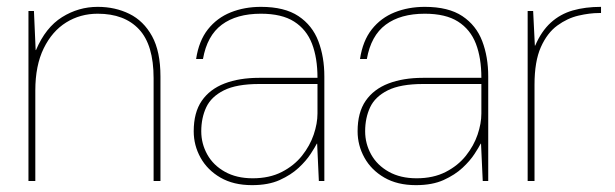

<svg xmlns="http://www.w3.org/2000/svg" viewBox="-20 -528 1793 560"><path d="M63 0V-496H79L84 -382H85Q113 -448 161 -478Q209 -508 265 -508Q316 -508 357.5 -487.5Q399 -467 423.5 -422.5Q448 -378 448 -305V0H428V-300Q428 -397 385.5 -442.5Q343 -488 265 -488Q214 -488 173 -462.5Q132 -437 107.5 -387Q83 -337 83 -264V0Z M715 12Q661 12 623 -10Q585 -32 565 -68Q545 -104 545 -145Q545 -200 568.5 -234Q592 -268 635 -284.5Q678 -301 736 -301H906Q906 -359 890 -400.5Q874 -442 838 -465Q802 -488 741 -488Q670 -488 627 -456Q584 -424 572 -356H552Q560 -409 586.5 -442.5Q613 -476 653 -492Q693 -508 741 -508Q810 -508 850.5 -481Q891 -454 908.5 -408Q926 -362 926 -305V0H910L905 -109H904Q899 -99 886 -79Q873 -59 851 -38.5Q829 -18 796 -3Q763 12 715 12ZM717 -8Q766 -8 802 -26.5Q838 -45 861 -74Q884 -103 895 -135.5Q906 -168 906 -197V-283H736Q670 -283 633 -264.5Q596 -246 581.5 -215Q567 -184 567 -145Q567 -109 584.5 -77.5Q602 -46 636 -27Q670 -8 717 -8Z M1193 12Q1139 12 1101 -10Q1063 -32 1043 -68Q1023 -104 1023 -145Q1023 -200 1046.5 -234Q1070 -268 1113 -284.5Q1156 -301 1214 -301H1384Q1384 -359 1368 -400.5Q1352 -442 1316 -465Q1280 -488 1219 -488Q1148 -488 1105 -456Q1062 -424 1050 -356H1030Q1038 -409 1064.5 -442.5Q1091 -476 1131 -492Q1171 -508 1219 -508Q1288 -508 1328.5 -481Q1369 -454 1386.5 -408Q1404 -362 1404 -305V0H1388L1383 -109H1382Q1377 -99 1364 -79Q1351 -59 1329 -38.5Q1307 -18 1274 -3Q1241 12 1193 12ZM1195 -8Q1244 -8 1280 -26.5Q1316 -45 1339 -74Q1362 -103 1373 -135.5Q1384 -168 1384 -197V-283H1214Q1148 -283 1111 -264.5Q1074 -246 1059.5 -215Q1045 -184 1045 -145Q1045 -109 1062.5 -77.5Q1080 -46 1114 -27Q1148 -8 1195 -8Z M1519 0V-496H1535L1540 -395H1541Q1559 -437 1586.5 -462Q1614 -487 1650.5 -497.5Q1687 -508 1733 -508V-490H1727Q1700 -490 1667.5 -482.5Q1635 -475 1605.5 -453.5Q1576 -432 1557.5 -390.5Q1539 -349 1539 -281V0Z"/></svg>

Font: DM Sans 28pt Thin
Style: Regular
Weight: 250
Version: Version 4.004;gftools[0.9.30]